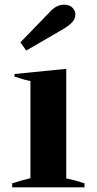

<svg xmlns="http://www.w3.org/2000/svg" viewBox="-20 -800 414 820"><path d="M67 -619 189 -745Q219 -780 253 -780Q277 -780 289.5 -767Q302 -754 302 -738Q302 -721 289.5 -706.5Q277 -692 252 -677L92 -584ZM32 -17Q62 -27 110 -39V-454Q79 -460 42 -473V-484L263 -506V-38Q299 -31 341 -17V0H32Z"/></svg>

Font: Trirong Bold
Style: Regular
Weight: 700
Designer: Katatrad Team
Foundry: CadsonDemak
Version: Version 1.000